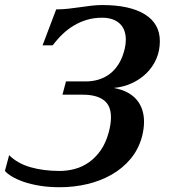

<svg xmlns="http://www.w3.org/2000/svg" viewBox="-58 -747 691 777"><path d="M183.6 -55.2Q214.8 -55.2 245.4 -63.5Q275.9 -71.8 302.5 -90.6Q329.1 -109.4 349.9 -139.2Q370.6 -168.9 382.3 -212.4Q391.1 -246.1 391.1 -272Q391.1 -320.3 361.6 -342Q332 -363.8 276.9 -363.8H194.8L209 -417.5H289.6Q316.4 -417.5 341.3 -425Q366.2 -432.6 387 -448.5Q407.7 -464.4 423.1 -489.5Q438.5 -514.6 446.8 -549.8Q451.2 -568.8 451.2 -586.4Q451.2 -605.5 445.6 -621.8Q439.9 -638.2 428.2 -649.9Q416.5 -661.6 398.2 -668.5Q379.9 -675.3 355 -675.3Q322.8 -675.3 294.4 -667Q266.1 -658.7 241.5 -644Q216.8 -629.4 195.3 -608.9Q173.8 -588.4 155.3 -563.5H114.3L169.4 -709Q193.8 -709 218 -711.7Q242.2 -714.4 265.6 -717.8Q289.1 -721.2 311.5 -723.9Q334 -726.6 355.5 -726.6Q467.3 -726.6 528.1 -689Q588.9 -651.4 588.9 -580.6Q588.9 -541.5 574.5 -508.5Q560.1 -475.6 534.7 -450.7Q509.3 -425.8 475.3 -410.2Q441.4 -394.5 402.3 -391.1Q434.1 -385.3 457.3 -373Q480.5 -360.8 495.4 -343Q510.3 -325.2 517.6 -302.7Q524.9 -280.3 524.9 -254.4Q524.9 -226.1 516.6 -193.8Q502.4 -142.1 470.2 -103.8Q438 -65.4 393.3 -40Q348.6 -14.6 294.9 -2Q241.2 10.7 184.1 10.7Q139.2 10.7 102.5 4.6Q65.9 -1.5 37.8 -11.2Q9.8 -21 -9.3 -32.5Q-28.3 -43.9 -38.1 -55.2L-21 -119.1Q12.7 -85.4 65.4 -70.3Q118.2 -55.2 183.6 -55.2Z"/></svg>

Font: Arian AMU Serif
Style: Bold Italic
Weight: 700
Italic angle: -15°
Designer: Ruben Hakobyan (Tarumian)
Foundry: Ruben Hakobyan (Tarumian)
Version: Version 1.002